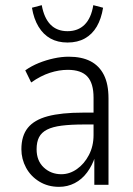

<svg xmlns="http://www.w3.org/2000/svg" viewBox="-20 -717 518 745"><path d="M209 8Q166 8 132.5 -12.5Q99 -33 81 -66.5Q63 -100 63 -138Q63 -190 88 -221Q113 -252 165.5 -266Q218 -280 302 -280H353V-234H307Q255 -234 219.5 -229.5Q184 -225 162.5 -214Q141 -203 131.5 -184.5Q122 -166 122 -138Q122 -93 150 -67Q178 -41 218 -41Q250 -41 278.5 -61Q307 -81 325 -115.5Q343 -150 343 -193V-338Q343 -394 319 -420Q295 -446 243 -446Q209 -446 173.5 -434.5Q138 -423 101 -397L78 -444Q102 -461 130.5 -472.5Q159 -484 189 -490.5Q219 -497 247 -497Q297 -497 331 -479.5Q365 -462 383 -426.5Q401 -391 401 -335V0H346V-109H349Q338 -75 318 -48Q298 -21 270 -6.5Q242 8 209 8ZM242 -552Q204 -552 176 -567.5Q148 -583 129.5 -613.5Q111 -644 104 -687L142 -697Q151 -647 176 -621.5Q201 -596 242 -596Q283 -596 308.5 -621.5Q334 -647 342 -697L380 -687Q373 -644 355.5 -614Q338 -584 309.5 -568Q281 -552 242 -552Z"/></svg>

Font: Nunito Sans 10pt Condensed Light
Style: Regular
Weight: 300
Width: 3
Designer: Vernon Adams
Foundry: Vernon Adams
Version: Version 3.101;gftools[0.9.27]